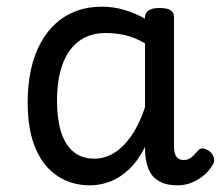

<svg xmlns="http://www.w3.org/2000/svg" viewBox="-20 -539 662 576"><path d="M250 17Q195 17 152.5 -11Q110 -39 86.5 -94Q63 -149 63 -232Q63 -284 72.5 -328.5Q82 -373 101 -408.5Q120 -444 147 -468.5Q174 -493 209 -506Q244 -519 287 -519Q319 -519 352 -509.5Q385 -500 415 -483V-487Q415 -501 426 -508Q437 -515 459 -515Q481 -515 491.5 -508.5Q502 -502 502 -488V-99Q502 -85 505.5 -76Q509 -67 515.5 -63Q522 -59 530 -59Q540 -59 546.5 -62Q553 -65 559.5 -71.5Q566 -78 575 -88Q581 -95 590 -93.5Q599 -92 609 -85Q619 -76 621.5 -65.5Q624 -55 619 -46Q608 -27 591.5 -13Q575 1 555 9Q535 17 513 17Q490 17 473 11.5Q456 6 443.5 -5.5Q431 -17 425 -33.5Q419 -50 416 -71Q416 -76 415.5 -83Q415 -90 415 -98Q393 -55 366 -30Q339 -5 309.5 6Q280 17 250 17ZM151 -235Q151 -183 163 -144Q175 -105 200 -84Q225 -63 263 -63Q294 -63 322 -80Q350 -97 374 -131.5Q398 -166 415 -217V-409Q384 -427 355.5 -433.5Q327 -440 297 -440Q270 -440 247.5 -432Q225 -424 207 -407.5Q189 -391 176.5 -366.5Q164 -342 157.5 -309.5Q151 -277 151 -235Z"/></svg>

Font: Playwrite GB J
Style: Regular
Weight: 400
Designer: Veronika Burian, José Scaglione
Foundry: TypeTogether
Version: Version 1.002